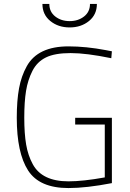

<svg xmlns="http://www.w3.org/2000/svg" viewBox="-20 -944 659 973"><path d="M361 -313V-347H547V-16Q418 9 327 9Q180 9 122.5 -80Q65 -169 65 -347Q65 -434 76.5 -496.5Q88 -559 116 -609Q172 -709 327 -709Q416 -709 516 -690L547 -684L544 -649Q418 -675 338 -675Q258 -675 213 -653Q168 -631 144.5 -585Q121 -539 112 -483.5Q103 -428 103 -347.5Q103 -267 112.5 -211.5Q122 -156 146 -112Q193 -25 327 -25Q401 -25 511 -45V-313ZM195 -924H230Q230 -884 260 -860.5Q290 -837 333 -837Q376 -837 406 -860.5Q436 -884 436 -924H471Q471 -870 431 -837.5Q391 -805 333 -805Q275 -805 235 -837.5Q195 -870 195 -924Z"/></svg>

Font: Titillium Web
Style: Thin
Weight: 200
Version: Version 1.001;PS 57.000;hotconv 1.0.70;makeotf.lib2.5.55311